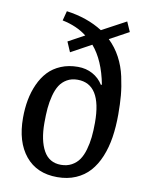

<svg xmlns="http://www.w3.org/2000/svg" viewBox="-88 -842 712 919"><g transform="rotate(10 268.0 -382.0)"><path d="M269 -676.8Q220.2 -714.8 149.9 -729L162.1 -775.9Q263.7 -762.2 337.9 -714.8L455.1 -777.8L476.1 -730L382.8 -679.2Q417 -646.5 439.5 -604.2Q461.9 -562 472.4 -513.7Q482.9 -465.3 486.6 -424.1Q490.2 -382.8 490.2 -332Q490.2 -271.5 482.2 -220Q474.1 -168.5 456.1 -124.8Q438 -81.1 410.6 -50.5Q383.3 -20 343.5 -2.9Q303.7 14.2 253.9 14.2Q154.3 14.2 99.1 -53.2Q43.9 -120.6 43.9 -236.8Q43.9 -283.2 51.5 -324.2Q59.1 -365.2 75.7 -402.1Q92.3 -439 117.2 -465.6Q142.1 -492.2 179 -507.6Q215.8 -522.9 261.2 -522.9Q300.8 -522.9 332.5 -505.6Q364.3 -488.3 383.8 -457L388.2 -459Q366.2 -574.2 310.1 -639.2L210.9 -585L189.9 -633.8ZM261.2 -46.9Q290.5 -46.9 313 -59.1Q335.4 -71.3 349.4 -91.6Q363.3 -111.8 371.8 -141.6Q380.4 -171.4 383.8 -203.1Q387.2 -234.9 387.2 -273.9Q387.2 -461.9 270 -461.9Q240.7 -461.9 218.8 -449.2Q196.8 -436.5 183.6 -415.8Q170.4 -395 162.4 -364.3Q154.3 -333.5 151.6 -302Q148.9 -270.5 148.9 -231Q148.9 -146 176.5 -96.4Q204.1 -46.9 261.2 -46.9Z"/></g></svg>

Font: Literata Book Medium
Style: Italic
Weight: 500
Italic angle: -3°
Designer: Latin by Veronika Burian and Jose Scaglione. Greek by Irene Vlachou. Cyrillic by Vera Evstafieva
Foundry: TypeTogether
Version: Version 1.003;PS 001.003;hotconv 1.0.88;makeotf.lib2.5.64775